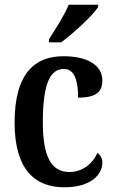

<svg xmlns="http://www.w3.org/2000/svg" viewBox="-20 -786 488 816"><path d="M188 -619V-606H240C294 -646 375 -721 397 -756V-766H272C254 -721 216 -663 188 -619ZM253 10C371 10 415 -48 415 -94C415 -113 407 -127 394 -136C374 -91 332 -55 274 -55C195 -55 162 -127 162 -266C162 -442 198 -493 252 -493C299 -493 312 -437 312 -371C393 -371 415 -399 415 -444C415 -506 357 -547 249 -547C133 -547 42 -480 42 -265C42 -66 128 10 253 10Z"/></svg>

Font: Noto Serif Armenian Condensed SemiBold
Style: Regular
Weight: 600
Width: 3
Designer: Monotype Design Team
Foundry: Monotype Imaging Inc.
Version: Version 2.008